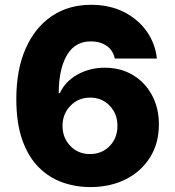

<svg xmlns="http://www.w3.org/2000/svg" viewBox="-20 -757 719 787"><path d="M350.1 9.8Q290 9.8 235.6 -9.5Q181.2 -28.8 138.7 -71.3Q96.2 -113.8 71.5 -182.9Q46.9 -252 46.9 -351.6Q46.9 -471.2 85 -557.6Q123 -644 191.9 -690.7Q260.7 -737.3 353 -737.3Q429.7 -737.3 488 -707.8Q546.4 -678.2 581.5 -628.2Q616.7 -578.1 623 -517.1H450.7Q442.9 -551.8 416.3 -569.6Q389.6 -587.4 353 -587.4Q286.6 -587.4 253.7 -529.8Q220.7 -472.2 220.7 -375H225.1Q247.6 -423.8 298.1 -451.7Q348.6 -479.5 409.2 -479.5Q474.6 -479.5 524.7 -449.5Q574.7 -419.4 603 -366.9Q631.3 -314.5 631.3 -247.1Q631.3 -170.9 595.7 -113Q560.1 -55.2 496.6 -22.7Q433.1 9.8 350.1 9.8ZM348.6 -125.5Q397.5 -125.5 429.4 -158.4Q461.4 -191.4 461.4 -241.2Q461.4 -290.5 429.7 -323.7Q397.9 -356.9 349.1 -356.9Q301.3 -356.9 268.8 -323.5Q236.3 -290 236.3 -241.2Q236.3 -191.9 268.3 -158.7Q300.3 -125.5 348.6 -125.5Z"/></svg>

Font: Inter Extra Bold
Style: Regular
Weight: 800
Designer: Rasmus Andersson
Foundry: rsms
Version: Version 4.000;git-3c8e0fc